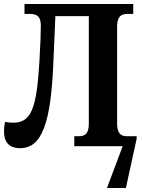

<svg xmlns="http://www.w3.org/2000/svg" viewBox="-20 -734 715 964"><path d="M81 10C192 10 236 -121 248 -422L258 -653H426V-112C426 -62 405 -50 377 -50H353V0H596L517 210H612L666 -37V-50H617C590 -50 568 -62 568 -111V-602C568 -652 590 -664 618 -664H649V-714H103V-664H132C171 -664 185 -645 185 -605C185 -567 183 -516 178 -427C164 -184 135 -118 46 -118C34 -118 20 -119 5 -122C2 -104 0 -89 0 -75C0 -22 24 10 81 10Z"/></svg>

Font: Noto Serif Condensed
Style: Bold
Weight: 700
Width: 3
Designer: Monotype Design Team
Foundry: Monotype Imaging Inc.
Version: Version 2.015